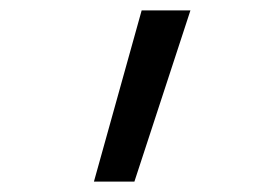

<svg xmlns="http://www.w3.org/2000/svg" viewBox="-20 -158 540 370"><path d="M161 192 253 -138H347L239 192Z"/></svg>

Font: Iosevka SS04
Style: Regular
Weight: 400
Monospace: yes
Designer: Belleve Invis
Foundry: Belleve Invis
Version: Version 19.0.0; ttfautohint (v1.8.4)